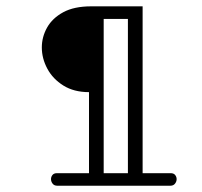

<svg xmlns="http://www.w3.org/2000/svg" viewBox="-20 -592 645 612"><path d="M162.6 0Q152.8 0 147.7 -6.6Q142.6 -13.2 142.6 -21Q142.6 -28.3 147.2 -34.2Q151.9 -40 161.6 -40H263.7V-298.3Q215.8 -298.3 182.1 -319.3Q148.4 -340.3 130.9 -373Q113.3 -405.8 113.3 -440.9Q113.3 -474.1 130.1 -504.2Q147 -534.2 181.6 -553Q216.3 -571.8 270.5 -571.8H434.6V-40H523.9Q533.7 -40 538.3 -34.2Q543 -28.3 543 -21Q543 -13.2 537.8 -6.6Q532.7 0 522.9 0ZM310.5 -40H387.7V-531.7H310.5Z"/></svg>

Font: Cutive Mono
Style: Regular
Weight: 400
Designer: Vernon Adams
Foundry: Vernon Adams
Version: Version 1.110; ttfautohint (v1.8.4.7-5d5b)